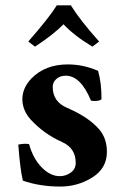

<svg xmlns="http://www.w3.org/2000/svg" viewBox="-20 -683 467 713"><path d="M47.9 -146Q69.8 -150.9 87.9 -147.9Q103 -93.8 135 -61.3Q167 -28.8 202.1 -28.8Q224.1 -28.8 242.7 -42Q261.2 -55.2 261.2 -78.1Q261.2 -133.3 210 -155.8Q142.1 -186.5 94.2 -238.8Q63.5 -272.9 63 -314Q63 -356.9 97.2 -392.1Q147.9 -443.8 231.9 -443.8Q289.1 -443.8 344.2 -419.9Q357.4 -374 356.9 -314Q343.8 -305.2 317.9 -309.1Q279.8 -401.9 224.1 -401.9Q203.1 -401.9 189.5 -389.9Q175.8 -377.9 175.8 -359.9Q175.8 -304.7 230 -282.2Q307.6 -248.5 346.2 -205.1Q377 -170.9 377 -119.1Q377 -58.1 323 -24.2Q269 9.8 204.1 9.8Q127.9 9.8 64.9 -12.2Q54.7 -54.2 47.9 -146ZM243.2 -663.1Q277.3 -607.9 348.1 -528.8L323.2 -509.8Q256.3 -549.8 215.8 -592.8Q178.7 -554.7 109.9 -509.8L85 -528.8Q162.1 -616.7 190.9 -663.1Z"/></svg>

Font: Linux Libertine
Style: Bold
Weight: 700
Designer: Philipp H. Poll
Foundry: Philipp H. Poll
Version: Version 5.0.3